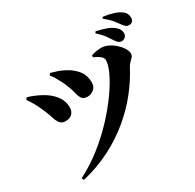

<svg xmlns="http://www.w3.org/2000/svg" viewBox="-196 -1079 1391 1370"><g transform="rotate(-30 500.0 -394.5)"><path d="M107 58Q202 10 288 -57.5Q374 -125 445.5 -201.5Q517 -278 569.5 -352Q622 -426 651 -487.5Q680 -549 680 -586Q680 -605 660 -621Q640 -637 609 -650L611 -665Q630 -672 651.5 -675.5Q673 -679 695 -679Q722 -679 750.5 -665Q779 -651 803.5 -629Q828 -607 843 -582.5Q858 -558 858 -537Q858 -522 847.5 -510Q837 -498 824 -486Q811 -474 803 -458Q758 -371 693 -289Q628 -207 542.5 -135.5Q457 -64 351 -9.5Q245 45 117 76ZM213 -352Q183 -352 168 -372Q153 -392 143 -424.5Q133 -457 117 -494Q99 -536 81 -568.5Q63 -601 45 -624L57 -639Q87 -631 115.5 -618.5Q144 -606 162 -596Q221 -565 254.5 -520.5Q288 -476 288 -423Q288 -393 269.5 -372.5Q251 -352 213 -352ZM438 -425Q405 -425 392 -443.5Q379 -462 372 -494Q365 -526 348 -566Q341 -585 328 -610Q315 -635 301.5 -657.5Q288 -680 277 -691L289 -706Q321 -697 347 -688Q373 -679 402 -663Q453 -635 483 -595.5Q513 -556 513 -500Q513 -463 489 -444Q465 -425 438 -425ZM845 -646Q832 -646 821.5 -654Q811 -662 800 -679Q787 -700 767 -728Q747 -756 710 -789L718 -801Q762 -792 799.5 -778.5Q837 -765 862 -742Q877 -729 882.5 -715.5Q888 -702 888 -688Q888 -671 876 -658.5Q864 -646 845 -646ZM949 -719Q933 -719 922.5 -728Q912 -737 898 -756Q886 -773 867.5 -796.5Q849 -820 807 -854L814 -865Q859 -859 895 -848Q931 -837 953 -821Q972 -808 979.5 -792.5Q987 -777 987 -759Q987 -741 977 -730Q967 -719 949 -719Z"/></g></svg>

Font: Noto Serif JP Black
Style: Regular
Weight: 900
Designer: Ryoko NISHIZUKA 西塚涼子 (kana & ideographs); Frank Grießhammer (Latin, Greek & Cyrillic); Wenlong ZHANG 张文龙 (bopomofo); San
Foundry: Adobe
Version: Version 2.003-H1;hotconv 1.1.1;makeotfexe 2.6.0